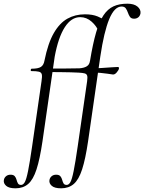

<svg xmlns="http://www.w3.org/2000/svg" viewBox="-124 -746 782 1041"><path d="M-39.8 275Q-75.2 275 -90.4 261.6Q-105.6 248.2 -103.2 231.6Q-101.8 218.8 -91.9 210Q-82 201.2 -66.8 201.2Q-50.8 201.2 -43.9 209.5Q-37 217.8 -34.2 228.9Q-31.4 240 -26.7 248.3Q-22 256.6 -9.8 256.6Q1.8 256.6 10.4 241.5Q19 226.4 28.1 181.4Q37.2 136.4 50.2 47L101.2 -306Q105.2 -331 102.7 -342.4Q100.2 -353.8 87.1 -357.2Q74 -360.6 45.8 -360.6Q41.8 -360.6 42.7 -367Q43.6 -373.4 46.6 -373.4Q82.6 -373.4 97.8 -383.2Q113 -393 117.2 -418Q136.2 -512 167.7 -566.6Q199.2 -621.2 241.5 -644.8Q283.8 -668.4 336.6 -668.4Q377.6 -668.4 405.2 -656.9Q432.8 -645.4 450.6 -632.8L413.4 -570.2Q401 -603.4 373.2 -628.2Q345.4 -653 311 -653Q262.4 -653 227.2 -598.3Q192 -543.6 172.6 -439L106.2 21Q92.2 116.2 74.1 172.1Q56 228 28.7 251.5Q1.4 275 -39.8 275ZM348.4 -306Q351.4 -327.4 348.4 -336.3Q345.4 -345.2 334.9 -348.1Q324.4 -351 302.8 -352.2Q285.2 -353.4 259.8 -353.9Q234.4 -354.4 202.2 -354.9Q170 -355.4 132.8 -355.4L133.2 -374.6Q190.8 -374.6 234.7 -374.6Q278.6 -374.6 306.8 -375.6Q333 -377.6 347.3 -387Q361.6 -396.4 365.2 -418L379.2 -367ZM207.4 275Q172 275 156.8 261.6Q141.6 248.2 144 231.6Q145.4 218.8 155.3 210Q165.2 201.2 180.4 201.2Q196.4 201.2 203.3 209.5Q210.2 217.8 213 228.9Q215.8 240 220.5 248.3Q225.2 256.6 237.4 256.6Q249 256.6 257.6 241.5Q266.2 226.4 275.3 181.4Q284.4 136.4 297.4 47L348.4 -306Q352.4 -331 349.9 -342.4Q347.4 -353.8 334.3 -357.2Q321.2 -360.6 293 -360.6Q289 -360.6 289.9 -367Q290.8 -373.4 293.8 -373.4Q329.8 -373.4 345.1 -383.2Q360.4 -393 364.4 -418Q379.4 -509 396.6 -568.6Q413.8 -628.2 436.8 -662.7Q459.8 -697.2 491.2 -711.6Q522.6 -726 566.4 -726Q602.6 -726 621.4 -710.3Q640.2 -694.6 637.8 -673.8Q634.8 -658.6 625.2 -651.6Q615.6 -644.6 603.2 -644.6Q587.4 -644.6 580.6 -654.6Q573.8 -664.6 569.4 -677.6Q565 -690.6 558 -700.6Q551 -710.6 535.2 -710.6Q496.6 -710.6 468.2 -642.3Q439.8 -574 419.8 -439L353.4 21Q339.4 116.2 321.3 172.1Q303.2 228 275.9 251.5Q248.6 275 207.4 275ZM487.2 -342.2Q475.8 -343.8 458.6 -346.4Q441.4 -349 420.7 -350.8Q400 -352.6 378.4 -352.6L380.4 -375.6Q401.8 -375.6 430.6 -377.6Q459.4 -379.6 483.3 -381.2Q507.2 -382.8 513.8 -382.8Q518.8 -382.8 520.3 -380.4Q521.8 -378 520.8 -374Q519.6 -366 508.8 -353.3Q498 -340.6 487.2 -342.2Z"/></svg>

Font: Cormorant Light
Style: Italic
Weight: 300
Italic angle: -10°
Designer: Christian Thalmann (Catharsis Fonts)
Foundry: Catharsis Fonts
Version: Version 4.000